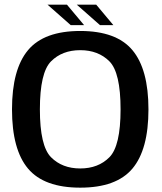

<svg xmlns="http://www.w3.org/2000/svg" viewBox="-20 -816 710 840"><path d="M331 5Q489 5 559.2 -78.2Q629.5 -161.5 629.5 -337.5Q629.5 -513 559.2 -596.8Q489 -680.5 331 -680.5Q173 -680.5 102.8 -596.8Q32.5 -513 32.5 -337.5Q32.5 -161.5 102.8 -78.2Q173 5 331 5ZM331 -79Q252 -79 203.2 -128.2Q154.5 -177.5 154.5 -337.5Q154.5 -498.5 203.2 -547.5Q252 -596.5 331 -596.5Q410 -596.5 458.8 -547.5Q507.5 -498.5 507.5 -337.5Q507.5 -177.5 458.8 -128.2Q410 -79 331 -79ZM417.5 -706H476L401 -795.5H316ZM289.5 -706H348L273 -795.5H188Z"/></svg>

Font: Anybody UltraCondensed Thin Medium
Style: Regular
Weight: 500
Version: Version 1.111